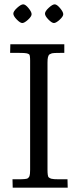

<svg xmlns="http://www.w3.org/2000/svg" viewBox="-20 -873 362 893"><path d="M27.1 -627 28.1 -667H279.1V-627H262Q227.3 -627 221.6 -625.1Q215.8 -623.3 211.7 -620.8Q207.5 -618.4 206.2 -615.4Q204.8 -612.3 203.1 -607.2Q200.9 -599.6 200.9 -581.1V-85Q200.9 -52.7 206.4 -48.2Q211.9 -43.7 218.8 -41.7Q228 -39.1 254.9 -39.1H293.9L294.9 0H39.1L38.1 -39.1H64Q103 -39.1 109 -43.6Q115 -48.1 117.2 -54Q120.1 -61.8 120.1 -83V-591.1Q120.1 -617.2 115.4 -620.4Q110.6 -623.5 104 -625Q96.2 -627 69.1 -627ZM83.6 -765.9Q74 -765.9 58 -782.2Q42 -798.6 42 -809.6Q42 -820.6 59.8 -836.7Q77.6 -852.8 88 -852.8Q98.4 -852.8 112.7 -835.2Q127 -817.6 127 -807Q127 -796.4 110.1 -781.1Q93.3 -765.9 83.6 -765.9ZM230.8 -765.9Q221.2 -765.9 205.2 -782.2Q189.2 -798.6 189.2 -809.6Q189.2 -820.6 206.7 -836.7Q224.1 -852.8 234.4 -852.8Q244.6 -852.8 259.4 -835.1Q274.2 -817.4 274.2 -806.9Q274.2 -796.4 257.3 -781.1Q240.5 -765.9 230.8 -765.9Z"/></svg>

Font: Linden Hill
Style: Regular
Weight: 400
Version: Version 1.202